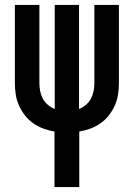

<svg xmlns="http://www.w3.org/2000/svg" viewBox="-20 -755 540 775"><path d="M200 0V-224Q177 -228 155 -236Q133 -244 114 -257.5Q95 -271 80.5 -289.5Q66 -308 56.5 -329.5Q47 -351 43.5 -374Q40 -397 40 -421V-735H139V-421Q139 -404 142 -388Q145 -372 152.5 -357.5Q160 -343 173 -332Q186 -321 201 -315V-735H299V-315Q314 -321 327 -332Q340 -343 347.5 -357.5Q355 -372 358 -388Q361 -404 361 -421V-735H460V-421Q460 -397 456.5 -374Q453 -351 443.5 -329.5Q434 -308 419.5 -289.5Q405 -271 386 -257.5Q367 -244 345 -236Q323 -228 300 -224V0Z"/></svg>

Font: Iosevka SS04 Semibold
Style: Regular
Weight: 600
Monospace: yes
Designer: Belleve Invis
Foundry: Belleve Invis
Version: Version 19.0.0; ttfautohint (v1.8.4)